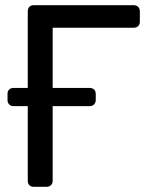

<svg xmlns="http://www.w3.org/2000/svg" viewBox="-20 -720 579 740"><path d="M110 0Q99 0 93 -6.5Q87 -13 87 -23V-676Q87 -687 93 -693.5Q99 -700 110 -700H495Q506 -700 512.5 -693.5Q519 -687 519 -676V-636Q519 -626 512.5 -619.5Q506 -613 495 -613H183V-23Q183 -13 176.5 -6.5Q170 0 159 0ZM32 -311Q22 -311 15.5 -317.5Q9 -324 9 -334V-358Q9 -369 15.5 -375Q22 -381 32 -381H326Q336 -381 342.5 -375Q349 -369 349 -358V-334Q349 -324 342.5 -317.5Q336 -311 326 -311Z"/></svg>

Font: RubikRegular
Style: Regular
Weight: 400
Designer: Hubert and Fischer
Foundry: Hubert and Fischer
Version: Version 2.300;gftools[0.9.30]